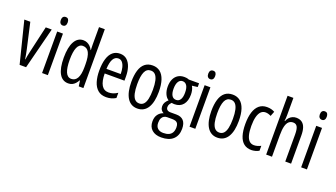

<svg xmlns="http://www.w3.org/2000/svg" viewBox="-79 -1425 4072 2330"><g transform="rotate(20 1957.5 -260.0)"><path d="M138.2 0 3.9 -536.1H81.1L154.8 -210.4Q161.6 -181.2 167.2 -150.4Q172.9 -119.6 177.7 -86.4H181.6Q184.1 -105.5 189 -132.3Q193.8 -159.2 201.7 -191.9L280.8 -536.1H357.9L221.7 0Z M502.9 -536.1V0H428.2V-536.1ZM466.8 -737.3Q489.7 -737.3 500.2 -722.7Q510.7 -708 510.7 -682.1Q510.7 -656.7 499.5 -642.1Q488.3 -627.4 466.8 -627.4Q445.8 -627.4 433.6 -642.1Q421.4 -656.7 421.4 -682.1Q421.4 -709 433.1 -723.1Q444.8 -737.3 466.8 -737.3Z M767.6 9.8Q690.9 9.8 651.1 -60.8Q611.3 -131.3 611.3 -266.6Q611.3 -400.9 651.4 -473.4Q691.4 -545.9 765.1 -545.9Q791 -545.9 814 -535.9Q836.9 -525.9 855.2 -507.6Q873.5 -489.3 886.2 -463.4H889.6Q888.7 -485.8 887.9 -503.7Q887.2 -521.5 887.2 -537.1V-759.8H961.9V0H901.9L891.6 -72.3H887.2Q873.5 -46.9 856.2 -28.3Q838.9 -9.8 817.1 0Q795.4 9.8 767.6 9.8ZM784.2 -54.2Q835 -54.2 861.1 -101.6Q887.2 -148.9 887.2 -241.7V-278.3Q887.2 -380.4 862.1 -429.7Q836.9 -479 783.2 -479Q734.4 -479 711.2 -424.6Q688 -370.1 688 -266.6Q688 -162.1 711.2 -108.2Q734.4 -54.2 784.2 -54.2Z M1239.3 -544.9Q1293.9 -544.9 1329.3 -513.2Q1364.7 -481.4 1382.1 -427.7Q1399.4 -374 1399.4 -308.1V-254.9H1144Q1145 -154.8 1175 -104.5Q1205.1 -54.2 1265.6 -54.2Q1294.4 -54.2 1322.3 -63Q1350.1 -71.8 1379.9 -91.3V-23.9Q1352.1 -6.8 1321.8 1.5Q1291.5 9.8 1257.3 9.8Q1190.4 9.8 1148.9 -26.1Q1107.4 -62 1088.6 -124.3Q1069.8 -186.5 1069.8 -265.1Q1069.8 -355 1088.9 -417.5Q1107.9 -480 1145.8 -512.5Q1183.6 -544.9 1239.3 -544.9ZM1239.3 -483.4Q1196.8 -483.4 1172.9 -442.1Q1148.9 -400.9 1145 -314.9H1329.1Q1329.1 -360.4 1319.6 -398.7Q1310.1 -437 1290.3 -460.2Q1270.5 -483.4 1239.3 -483.4Z M1837.9 -268.6Q1837.9 -205.1 1827.1 -153.8Q1816.4 -102.5 1794.4 -65.9Q1772.5 -29.3 1738.8 -9.8Q1705.1 9.8 1659.2 9.8Q1615.2 9.8 1582 -9.8Q1548.8 -29.3 1526.9 -65.7Q1504.9 -102.1 1493.7 -153.6Q1482.4 -205.1 1482.4 -268.6Q1482.4 -357.4 1501.5 -419.2Q1520.5 -481 1560.1 -513.4Q1599.6 -545.9 1660.6 -545.9Q1717.8 -545.9 1757.3 -514.4Q1796.9 -482.9 1817.4 -421.1Q1837.9 -359.4 1837.9 -268.6ZM1559.1 -268.6Q1559.1 -198.7 1569.8 -151.4Q1580.6 -104 1603.3 -80.1Q1626 -56.2 1661.1 -56.2Q1695.8 -56.2 1718 -79.6Q1740.2 -103 1751 -150.1Q1761.7 -197.3 1761.7 -268.6Q1761.7 -338.4 1751 -385.5Q1740.2 -432.6 1718 -456.3Q1695.8 -480 1660.6 -480Q1606.9 -480 1583 -427Q1559.1 -374 1559.1 -268.6Z M2051.8 240.2Q1975.1 240.2 1931.2 201.2Q1887.2 162.1 1887.2 91.8Q1887.2 36.6 1913.6 1.5Q1939.9 -33.7 1981.4 -45.4Q1960.9 -55.2 1948 -74.7Q1935.1 -94.2 1935.1 -121.1Q1935.1 -148.4 1948 -170.9Q1960.9 -193.4 1984.4 -213.9Q1953.1 -232.4 1935.1 -273.4Q1917 -314.5 1917 -367.7Q1917 -422.4 1934.8 -462.2Q1952.6 -502 1986.3 -523.9Q2020 -545.9 2066.9 -545.9Q2081.5 -545.9 2092.8 -544.4Q2104 -543 2112.8 -540.5Q2121.6 -538.1 2128.4 -534.7H2261.2V-486.3L2189.5 -477.5Q2203.1 -455.6 2209.5 -427.5Q2215.8 -399.4 2215.8 -370.6Q2215.8 -288.1 2176.8 -241Q2137.7 -193.8 2066.4 -193.8Q2044.4 -193.8 2031.2 -198.2Q2018.1 -186 2008.1 -170.4Q1998 -154.8 1998 -131.8Q1998 -117.7 2004.6 -106.9Q2011.2 -96.2 2023.9 -90.3Q2036.6 -84.5 2055.2 -84.5H2132.3Q2192.4 -84.5 2224.9 -49.8Q2257.3 -15.1 2257.3 55.7Q2257.3 143.6 2204.3 191.9Q2151.4 240.2 2051.8 240.2ZM2057.6 180.7Q2100.1 180.7 2128.7 167.7Q2157.2 154.8 2171.6 128.4Q2186 102.1 2186 63Q2186 31.2 2176 14.2Q2166 -2.9 2147.5 -9.3Q2128.9 -15.6 2103 -15.6H2039.1Q2016.6 -15.6 1998.3 -5.6Q1980 4.4 1969.2 26.4Q1958.5 48.3 1958.5 85Q1958.5 132.3 1985.1 156.5Q2011.7 180.7 2057.6 180.7ZM2066.9 -249.5Q2102.1 -249.5 2121.3 -279.8Q2140.6 -310.1 2140.6 -368.7Q2140.6 -430.2 2120.8 -460.4Q2101.1 -490.7 2065.9 -490.7Q2031.7 -490.7 2012.2 -458.3Q1992.7 -425.8 1992.7 -367.2Q1992.7 -311 2011.2 -280.3Q2029.8 -249.5 2066.9 -249.5Z M2407.2 -536.1V0H2332.5V-536.1ZM2371.1 -737.3Q2394 -737.3 2404.5 -722.7Q2415 -708 2415 -682.1Q2415 -656.7 2403.8 -642.1Q2392.6 -627.4 2371.1 -627.4Q2350.1 -627.4 2337.9 -642.1Q2325.7 -656.7 2325.7 -682.1Q2325.7 -709 2337.4 -723.1Q2349.1 -737.3 2371.1 -737.3Z M2871.1 -268.6Q2871.1 -205.1 2860.4 -153.8Q2849.6 -102.5 2827.6 -65.9Q2805.7 -29.3 2772 -9.8Q2738.3 9.8 2692.4 9.8Q2648.4 9.8 2615.2 -9.8Q2582 -29.3 2560.1 -65.7Q2538.1 -102.1 2526.9 -153.6Q2515.6 -205.1 2515.6 -268.6Q2515.6 -357.4 2534.7 -419.2Q2553.7 -481 2593.3 -513.4Q2632.8 -545.9 2693.8 -545.9Q2751 -545.9 2790.5 -514.4Q2830.1 -482.9 2850.6 -421.1Q2871.1 -359.4 2871.1 -268.6ZM2592.3 -268.6Q2592.3 -198.7 2603 -151.4Q2613.8 -104 2636.5 -80.1Q2659.2 -56.2 2694.3 -56.2Q2729 -56.2 2751.2 -79.6Q2773.4 -103 2784.2 -150.1Q2794.9 -197.3 2794.9 -268.6Q2794.9 -338.4 2784.2 -385.5Q2773.4 -432.6 2751.2 -456.3Q2729 -480 2693.8 -480Q2640.1 -480 2616.2 -427Q2592.3 -374 2592.3 -268.6Z M3133.8 9.8Q3074.7 9.8 3035.4 -21Q2996.1 -51.8 2976.6 -112.8Q2957 -173.8 2957 -264.2Q2957 -352.5 2976.8 -415.5Q2996.6 -478.5 3036.6 -512.2Q3076.7 -545.9 3136.7 -545.9Q3167 -545.9 3191.2 -539.6Q3215.3 -533.2 3236.3 -521.5L3212.4 -459.5Q3194.3 -469.2 3176.5 -474.1Q3158.7 -479 3141.6 -479Q3106.4 -479 3082.5 -454.8Q3058.6 -430.7 3046.1 -383.3Q3033.7 -335.9 3033.7 -265.1Q3033.7 -196.3 3045.7 -149.9Q3057.6 -103.5 3081.8 -79.8Q3106 -56.2 3142.1 -56.2Q3163.6 -56.2 3185.8 -62.3Q3208 -68.4 3230.5 -80.1V-16.6Q3210 -3.9 3182.9 2.9Q3155.8 9.8 3133.8 9.8Z M3397.5 -759.8V-539.1Q3397.5 -517.6 3396.2 -497.8Q3395 -478 3392.1 -460.4H3397.5Q3407.2 -486.8 3424.6 -505.9Q3441.9 -524.9 3464.8 -535.4Q3487.8 -545.9 3514.2 -545.9Q3559.1 -545.9 3587.9 -525.1Q3616.7 -504.4 3630.4 -464.1Q3644 -423.8 3644 -364.3V0H3568.8V-349.6Q3568.8 -418.9 3552.2 -448.7Q3535.6 -478.5 3498.5 -478.5Q3464.4 -478.5 3441.9 -457.5Q3419.4 -436.5 3408.4 -392.8Q3397.5 -349.1 3397.5 -280.8V0H3322.3V-759.8Z M3848.6 -536.1V0H3773.9V-536.1ZM3812.5 -737.3Q3835.4 -737.3 3845.9 -722.7Q3856.4 -708 3856.4 -682.1Q3856.4 -656.7 3845.2 -642.1Q3834 -627.4 3812.5 -627.4Q3791.5 -627.4 3779.3 -642.1Q3767.1 -656.7 3767.1 -682.1Q3767.1 -709 3778.8 -723.1Q3790.5 -737.3 3812.5 -737.3Z"/></g></svg>

Font: Open Sans Condensed
Style: Regular
Weight: 400
Width: 3
Designer: Monotype Design Team
Foundry: Monotype Imaging Inc.
Version: Version 3.000